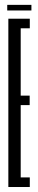

<svg xmlns="http://www.w3.org/2000/svg" viewBox="-20 -750 154 770"><path d="M13.5 0H99.5V-38.5H63V-328.5H99V-366.5H63V-636.5H99.5V-675H13.5ZM9 -708H106V-730.5H9Z"/></svg>

Font: Anybody UltraCondensed Light
Style: Regular
Weight: 300
Width: 1
Version: Version 1.113;gftools[0.9.25]